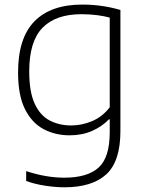

<svg xmlns="http://www.w3.org/2000/svg" viewBox="-20 -568 622 818"><path d="M254 230Q217 230 172.5 223.2Q128 216.5 91.5 203V161Q136 175.5 175.8 182.2Q215.5 189 253.5 189Q352.5 189 400 146Q447.5 103 447.5 -4.5V-59.5H444Q415.5 -29.5 373 -10.5Q330.5 8.5 276.5 8.5Q215.5 8.5 165.8 -17.8Q116 -44 86.5 -102.8Q57 -161.5 57 -259.5Q57 -406 126.8 -477.2Q196.5 -548.5 330.5 -548.5Q415 -548.5 493 -525.5V-9.5Q493 119.5 432.8 174.8Q372.5 230 254 230ZM283.5 -33.5Q328.5 -33.5 372.5 -52Q416.5 -70.5 447.5 -111V-493Q424.5 -499.5 393.2 -503.5Q362 -507.5 326.5 -507.5Q217.5 -507.5 161 -449.5Q104.5 -391.5 104.5 -264Q104.5 -176 128 -125.8Q151.5 -75.5 192 -54.5Q232.5 -33.5 283.5 -33.5Z"/></svg>

Font: Encode Sans SmExp XLt
Style: Regular
Weight: 200
Width: 6
Designer: Multiple Designers
Foundry: Impallari Type
Version: Version 3.002; ttfautohint (v1.8.3) -l 8 -r 50 -G 200 -x 14 